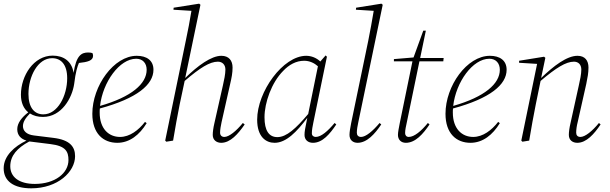

<svg xmlns="http://www.w3.org/2000/svg" viewBox="-56 -766 3323 1046"><path d="M178 -129C280 -129 337 -233 348 -308C356 -375 366 -405 374 -423C420 -428 451 -435 451 -462C451 -466 450 -473 447 -477C441 -479 432 -480 424 -480C388 -480 359 -464 345 -369C335 -433 290 -463 231 -463C128 -463 58 -354 58 -250C58 -206 73 -174 98 -154C63 -127 38 -96 38 -62C38 -29 58 -9 88 0C23 31 -36 83 -36 151C-36 221 19 260 114 260C259 260 353 170 353 85C353 35 327 -4 234 -15L129 -28C87 -33 69 -54 69 -79C69 -102 83 -123 107 -148C127 -135 151 -129 178 -129ZM180 -143C132 -143 99 -179 99 -254C99 -350 150 -449 228 -449C276 -449 310 -415 310 -340C310 -244 258 -143 180 -143ZM0 140C0 82 38 40 103 5H107L219 19C302 29 317 60 317 106C317 177 244 236 134 236C46 236 0 197 0 140Z M686 -446C722 -446 743 -421 743 -386C743 -310 661 -238 489 -189C504 -319 595 -446 686 -446ZM583 12C650 12 704 -31 743 -95L734 -102C699 -57 651 -20 598 -20C536 -20 487 -65 487 -153C487 -160 487 -168 488 -175C691 -230 780 -305 780 -386C780 -437 743 -462 689 -462C564 -462 447 -298 447 -146C447 -38 507 12 583 12Z M850 6 887 0C899 -73 910 -132 923 -198L950 -325C1034 -397 1087 -430 1131 -430C1155 -430 1172 -414 1172 -387C1172 -363 1165 -329 1158 -299L1112 -95C1106 -70 1103 -46 1103 -31C1103 -3 1124 12 1149 12C1199 12 1241 -36 1277 -88L1267 -96C1231 -52 1192 -20 1166 -20C1152 -20 1143 -29 1143 -43C1143 -60 1147 -81 1151 -100L1198 -309C1206 -343 1211 -369 1211 -398C1211 -436 1191 -462 1150 -462C1095 -462 1021 -408 953 -341L1036 -740L1029 -746L890 -724L889 -713L987 -707C978 -652 968 -599 956 -543L844 0Z M1385 -127C1385 -206 1423 -316 1487 -380C1518 -413 1557 -435 1601 -435C1631 -435 1657 -422 1676 -405L1623 -145C1556 -66 1505 -19 1455 -19C1409 -19 1385 -55 1385 -127ZM1649 12C1701 12 1741 -36 1776 -88L1767 -96C1730 -52 1694 -20 1664 -20C1652 -20 1643 -27 1643 -40C1643 -58 1647 -79 1651 -98L1725 -457L1718 -464L1689 -431C1668 -451 1640 -462 1612 -462C1486 -462 1345 -267 1345 -114C1345 -20 1393 12 1440 12C1503 12 1561 -48 1618 -124C1606 -64 1603 -50 1603 -31C1603 -4 1622 12 1649 12Z M1892 12C1943 12 1986 -36 2021 -88L2012 -96C1975 -52 1937 -20 1911 -20C1896 -20 1888 -29 1888 -43C1888 -60 1892 -81 1896 -100L2029 -740L2022 -746L1884 -724L1883 -713L1980 -707C1971 -653 1961 -598 1950 -543L1857 -95C1852 -70 1848 -46 1848 -31C1848 -3 1867 12 1892 12Z M2155 12C2207 12 2249 -36 2284 -88L2275 -96C2239 -52 2201 -20 2171 -20C2158 -20 2151 -29 2151 -41C2151 -59 2156 -79 2160 -98L2229 -432H2359L2361 -450H2233L2264 -599H2250L2197 -453L2090 -444V-432H2191L2122 -96C2117 -70 2112 -46 2112 -31C2112 -6 2128 12 2155 12Z M2610 -446C2646 -446 2667 -421 2667 -386C2667 -310 2585 -238 2413 -189C2428 -319 2519 -446 2610 -446ZM2507 12C2574 12 2628 -31 2667 -95L2658 -102C2623 -57 2575 -20 2522 -20C2460 -20 2411 -65 2411 -153C2411 -160 2411 -168 2412 -175C2615 -230 2704 -305 2704 -386C2704 -437 2667 -462 2613 -462C2488 -462 2371 -298 2371 -146C2371 -38 2431 12 2507 12Z M3089 12C3139 12 3181 -36 3216 -88L3207 -96C3171 -52 3132 -20 3106 -20C3091 -20 3083 -29 3083 -43C3083 -60 3086 -81 3091 -100L3138 -309C3145 -343 3150 -369 3150 -398C3150 -436 3131 -462 3090 -462C3033 -462 2961 -408 2892 -341L2915 -451L2908 -457L2772 -435V-424L2870 -418L2784 0L2790 6L2827 0C2839 -73 2850 -132 2863 -198L2889 -325C2974 -397 3027 -430 3071 -430C3095 -430 3111 -414 3111 -387C3111 -363 3104 -329 3097 -299L3052 -95C3046 -70 3043 -46 3043 -31C3043 -3 3063 12 3089 12Z"/></svg>

Font: Source Serif 4 Display Light
Style: Italic
Weight: 300
Italic angle: -12°
Designer: Frank Grießhammer
Foundry: Adobe Systems Incorporated
Version: Version 4.004;hotconv 1.0.117;makeotfexe 2.5.65602